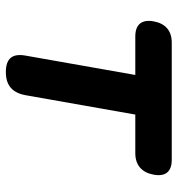

<svg xmlns="http://www.w3.org/2000/svg" viewBox="4 -594 593 640"><g transform="rotate(90 300.0 -273.5)"><path d="M229.4 -428.5H101Q71.2 -428.5 58.2 -444.1Q45.3 -459.8 50.7 -489.6Q56.1 -519.4 74.1 -534.7Q92.1 -550 121.9 -550H512.1Q541.9 -550 554.5 -534.7Q567.1 -519.4 561.7 -489.6Q556.3 -459.8 538 -444.1Q519.6 -428.5 489.8 -428.5H361.4L296.9 -63Q290.8 -29.5 271.9 -13.3Q252.9 3 219.4 3Q185.9 3 172.3 -13.3Q158.8 -29.5 164.9 -63Z"/></g></svg>

Font: Maple Mono
Style: Italic
Weight: 400
Italic angle: -10°
Monospace: yes
Designer: subframe7536
Version: Version 7.300